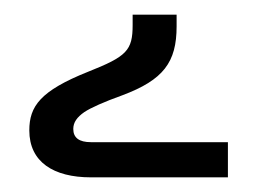

<svg xmlns="http://www.w3.org/2000/svg" viewBox="-20 -227 351 262"><path d="M104 15H291V-33H104C88 -33 80 -39 80 -51C80 -60 85 -67 95 -74C104 -80 122 -88 147 -97C203 -118 221 -142 221 -191V-207H161V-193C161 -158 153 -150 100 -129C35 -103 20 -82 20 -49C20 -6 53 15 104 15Z"/></svg>

Font: Noto Kufi Arabic
Style: Bold
Weight: 700
Designer: Monotype Design Team, David Williams, Khaled Hosny
Foundry: Google LLC
Version: Version 2.109